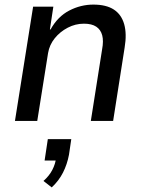

<svg xmlns="http://www.w3.org/2000/svg" viewBox="-20 -526 634 835"><path d="M45 0 124 -497H212L197 -398H200Q231 -454 281 -480Q331 -506 386 -506Q442 -506 475 -484.5Q508 -463 520 -421Q532 -379 522 -319L472 0H375L424 -311Q431 -348 424.5 -372.5Q418 -397 398.5 -410Q379 -423 345 -423Q308 -423 274.5 -405.5Q241 -388 218 -359.5Q195 -331 189 -295L142 0ZM205 289 169 261Q194 239 207.5 213Q221 187 224 160L237 172H174L188 79H290L280 147Q272 189 254 224.5Q236 260 205 289Z"/></svg>

Font: Nunito Sans 7pt SemiCondensed Medium
Style: Italic
Weight: 500
Width: 4
Italic angle: -9°
Designer: Vernon Adams
Foundry: Vernon Adams
Version: Version 3.101;gftools[0.9.27]